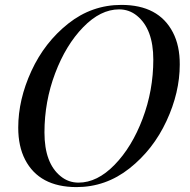

<svg xmlns="http://www.w3.org/2000/svg" viewBox="-20 -742 769 776"><path d="M297.4 -3.9Q373 -3.9 443.1 -75.9Q513.2 -147.9 556.4 -262.2Q599.6 -376.5 599.6 -501Q599.6 -625 533.2 -678.7Q502 -704.1 461.4 -704.1Q386.2 -704.1 316.2 -632.1Q246.1 -560.1 202.9 -445.8Q159.7 -331.5 159.7 -206.8Q159.7 -82 225.6 -29.3Q256.8 -3.9 297.4 -3.9ZM470.7 -722.2Q621.1 -722.2 678.7 -611.3Q707 -557.1 706.5 -481Q706.5 -368.2 652.8 -252.7Q599.1 -137.2 503.4 -61.5Q407.7 14.2 288.6 14.2Q138.7 13.7 81.5 -96.7Q53.7 -150.4 53.7 -226.1Q53.7 -339.4 106.9 -455.1Q160.2 -570.8 255.6 -646.5Q351.1 -722.2 470.7 -722.2Z"/></svg>

Font: PlayfairDisplaySC-Italic
Style: Italic
Weight: 400
Italic angle: -14°
Designer: Claus Eggers Sørensen
Foundry: Claus Eggers Sørensen
Version: Version 1.004;PS 001.004;hotconv 1.0.70;makeotf.lib2.5.58329